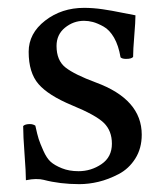

<svg xmlns="http://www.w3.org/2000/svg" viewBox="-20 -469 408 489"><path d="M39 -148Q44 -153 56 -153Q64 -153 70 -149Q75 -126 78.5 -115Q82 -104 90.5 -85Q99 -66 109 -57Q119 -48 137.5 -40.5Q156 -33 180 -33Q212 -33 238.5 -51Q265 -69 265 -103Q265 -136 244.5 -156Q224 -176 163 -201Q103 -226 78 -255Q53 -284 53 -337Q53 -384 95 -416.5Q137 -449 194 -449Q217 -449 241 -445.5Q265 -442 291.5 -436.5Q318 -431 325 -430Q325 -414 322 -378Q319 -342 319 -324Q315 -319 301 -319Q291 -319 287 -323Q282 -353 270.5 -373Q259 -393 243.5 -401.5Q228 -410 216.5 -413Q205 -416 194 -416Q167 -416 145.5 -398.5Q124 -381 124 -352Q124 -315 147 -297Q170 -279 224 -259Q341 -216 341 -126Q341 -91 324.5 -65Q308 -39 282 -25.5Q256 -12 231 -6Q206 0 182 0Q133 0 91 -11Q84 -13 71 -13Q61 -13 46 -10Q46 -30 42.5 -76.5Q39 -123 39 -148Z"/></svg>

Font: Pochaevsk Unicode
Style: Normal
Weight: 400
Version: Version 1.1